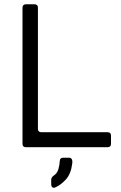

<svg xmlns="http://www.w3.org/2000/svg" viewBox="-20 -687 563 896"><path d="M101 0Q85 0 85 -16V-651Q85 -667 101 -667H141Q157 -667 157 -651V-86Q157 -70 173 -70H482Q498 -70 498 -54V-16Q498 0 482 0ZM237 188Q229 191 224 186.5Q219 182 219 174V152Q219 141 230 133Q247 122 252.5 102.5Q258 83 259 65Q259 49 275 49H303Q311 49 315 56Q319 63 317 77Q311 125 287 151Q263 177 237 188Z"/></svg>

Font: Pitagon Sans
Style: Regular
Weight: 400
Designer: Travis Tran
Foundry: Pitagon
Version: Version 1.001; ttfautohint (v1.8.4.7-5d5b);gftools[0.9.26]